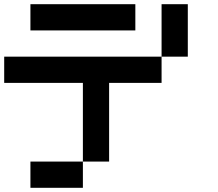

<svg xmlns="http://www.w3.org/2000/svg" viewBox="-20 -895 1040 915"><path d="M0 -500V-625H750V-500H500V-125H375V-500ZM125 0V-125H375V0ZM125 -750V-875H625V-750ZM750 -625V-875H875V-625Z"/></svg>

Font: GalmuriMono7 Regular
Style: Regular
Weight: 400
Designer: Lee Minseo (quiple)
Version: Version 2.399;hotconv 1.1.1;makeotfexe 2.6.0 DEVELOPMENT